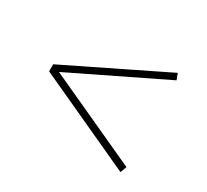

<svg xmlns="http://www.w3.org/2000/svg" viewBox="-94 -709 763 707"><g transform="rotate(30 287.0 -355.0)"><path d="M481 -144 68 -334V-364L481 -566L491 -540L90 -345V-355L491 -171Z"/></g></svg>

Font: Bitter Thin ExtraLight
Style: Regular
Weight: 250
Version: Version 2.002